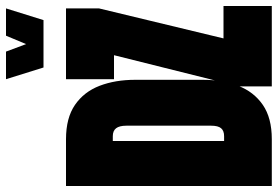

<svg xmlns="http://www.w3.org/2000/svg" viewBox="-163 -763 926 640"><g transform="rotate(-90 300.0 -443.0)"><path d="M0 0V-686H156Q227 -686 270.5 -656Q314 -626 334 -574Q354 -522 354 -455V-230Q354 -164 334 -112Q314 -60 270.5 -30Q227 0 156 0ZM150 -159H166Q184 -159 192.5 -169Q201 -179 201 -202V-485Q201 -508 192.5 -519Q184 -530 166 -530H150ZM332 0V-110L436 -526H356V-686H592V-576L492 -161H600V0ZM395 -761 356 -886H448L473 -819L501 -886H592L553 -761Z"/></g></svg>

Font: Chivo Mono Black
Style: Regular
Weight: 900
Designer: Hector Gatti
Foundry: Omnibus-Type
Version: Version 1.008